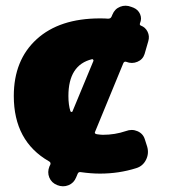

<svg xmlns="http://www.w3.org/2000/svg" viewBox="-20 -594 591 668"><path d="M305 -382Q306 -384 304 -386.5Q302 -389 300 -388Q218 -368 218 -260Q218 -229 225 -207Q226 -205 228.5 -204.5Q231 -204 232 -206ZM470 -505Q486 -499 493.5 -483.5Q501 -468 496 -451L483 -406Q477 -387 458 -379Q439 -371 419 -379Q412 -381 409 -374L311 -136Q307 -129 317 -127Q331 -125 338 -125Q380 -125 418 -138Q439 -146 458.5 -137.5Q478 -129 484 -109L492 -84Q499 -60 488 -38Q477 -16 454 -9Q394 10 328 10Q297 10 262 5Q253 3 250 11L245 23Q237 43 218 50.5Q199 58 179 50Q159 42 151.5 23.5Q144 5 152 -15L155 -21Q158 -29 150 -33Q28 -103 28 -260Q28 -385 107.5 -457.5Q187 -530 328 -530Q347 -530 356 -529Q365 -529 368 -536L371 -543Q379 -563 398 -570.5Q417 -578 437 -570L445 -567Q461 -560 467.5 -544.5Q474 -529 467 -513Q465 -507 470 -505Z"/></svg>

Font: Rounded Mplus 1c Black
Style: Regular
Weight: 900
Version: Version 1.059.20150529